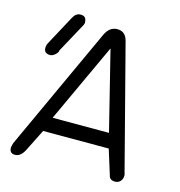

<svg xmlns="http://www.w3.org/2000/svg" viewBox="-112 -862 899 961"><g transform="rotate(15 338.0 -381.5)"><path d="M376 -638.2 186 -228H478ZM537.1 -23.9 497.1 -151.9H157.2L100.1 -38.1Q80.6 0 51.8 0Q22.9 0 22.9 -29.8Q23.9 -40 28.8 -55.2L323.2 -694.8Q344.7 -740.2 384.8 -740.2Q427.2 -740.2 439 -694.8L605 -55.2Q607.9 -49.3 607.9 -41Q607.9 -23.4 597.4 -11.7Q586.9 0 569.8 0Q541.5 0 537.1 -23.9ZM215.8 -716.8 131.8 -563Q131.8 -551.8 117.9 -539.8Q104 -527.8 92.8 -527.8Q60.1 -527.8 60.1 -557.1Q60.1 -569.3 64.9 -579.1L148.9 -734.9Q163.6 -763.2 188 -763.2Q204.6 -763.2 211.9 -754.4Q219.2 -745.6 219.2 -727.1Z"/></g></svg>

Font: BPreplay
Style: Italic
Weight: 400
Italic angle: -6°
Designer: Magenta/George Triantafyllakos
Foundry: Magenta/George Triantafyllakos
Version: Version 1.00